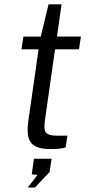

<svg xmlns="http://www.w3.org/2000/svg" viewBox="-20 -686 408 886"><path d="M213.5 2Q166 2 141.8 -12Q117.5 -26 111 -53.5Q104.5 -81 110 -122.5L158 -458.5H79L88 -517H168L204 -666H264L243 -517.5H353.5L344.5 -458.5H234L187 -128.5Q181 -84 194 -72Q207 -60 241 -60H291L283 -6Q274 -2.5 256 -0.2Q238 2 213.5 2ZM108 179.5 153.5 120.5 126.5 119 136.5 46.5H218L209 107.5L141 179.5Z"/></svg>

Font: Public Sans Thin Light
Style: Italic
Weight: 300
Italic angle: -8°
Version: Version 2.001